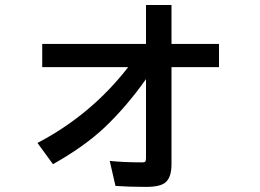

<svg xmlns="http://www.w3.org/2000/svg" viewBox="-20 -690 1040 768"><path d="M564 -669.9H666V-514.2H856V-421.4H666V-33.2Q666 18.1 643.1 38.6Q622.6 57.6 564 57.6Q495.6 57.6 441.9 53.7L418.9 -46.4Q474.1 -40.5 547.9 -40.5Q560.1 -40.5 562 -44.9Q564 -48.3 564 -59.6V-373.5Q486.8 -264.6 400.4 -182.1Q319.3 -105 191.9 -33.2L129.9 -118.2Q344.7 -230.5 492.7 -421.4H148.9V-514.2H564Z"/></svg>

Font: BIZ UDGothic
Style: Bold
Weight: 700
Monospace: yes
Designer: TypeBank Co., Ltd.
Foundry: Morisawa Inc.
Version: Version 1.05